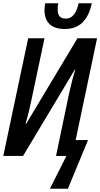

<svg xmlns="http://www.w3.org/2000/svg" viewBox="-21 -946 609 1165"><path d="M372 -770C457 -770 513 -818 536 -926H456C442 -865 418 -833 378 -833C344 -833 329 -852 329 -887C329 -900 330 -914 332 -926H253C251 -912 249 -896 249 -885C249 -814 287 -770 372 -770ZM282 199H391L513 -96H438L568 -714H449L138 -195H134C148 -242 160 -293 168 -331L249 -714H150L-1 0H119L433 -524H436C422 -480 409 -427 398 -378L319 0H382Z"/></svg>

Font: Noto Sans UI Condensed Medium
Style: Italic
Weight: 500
Width: 3
Italic angle: -12°
Designer: Monotype Design Team
Foundry: Monotype Imaging Inc.
Version: Version 1.901